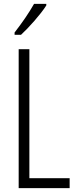

<svg xmlns="http://www.w3.org/2000/svg" viewBox="-20 -967 396 987"><path d="M218 -939V-947H155C127 -898 96 -853 55 -800V-788H88C128 -825 189 -893 218 -939ZM76 0H338V-51H131V-714H76Z"/></svg>

Font: Noto Sans Arabic UI XCn Lt
Style: Regular
Weight: 300
Width: 2
Designer: Monotype Design Team, Nadine Chahine and Nizar Qandah
Foundry: Monotype Imaging Inc.
Version: Version 2.010